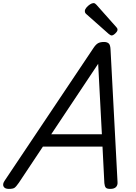

<svg xmlns="http://www.w3.org/2000/svg" viewBox="-75 -1206 876 1240"><path d="M-18 14Q-44 14 -52 -1.5Q-60 -17 -45 -39L528 -895Q543 -918 557.5 -926.5Q572 -935 597 -935Q616 -935 627 -925.5Q638 -916 639 -884L684 -31Q686 -11 674.5 1.5Q663 14 637 14Q615 14 608 5.5Q601 -3 599 -23L587 -259H202L47 -26Q29 0 18.5 7Q8 14 -18 14ZM256 -339H583L559 -794ZM646 -977Q642 -977 637 -980Q632 -983 627 -987L488 -1110Q478 -1118 475.5 -1123Q473 -1128 473 -1135Q473 -1145 483 -1157Q493 -1169 506 -1177.5Q519 -1186 529 -1186Q535 -1186 539 -1183Q543 -1180 548 -1175L676 -1031Q682 -1024 683 -1020.5Q684 -1017 684 -1014Q684 -1004 670 -990.5Q656 -977 646 -977Z"/></svg>

Font: Playwrite DE LA
Style: Regular
Weight: 400
Designer: Veronika Burian, José Scaglione
Foundry: TypeTogether
Version: Version 1.002